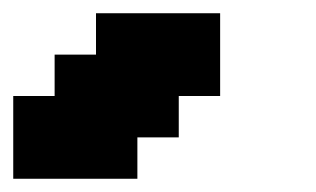

<svg xmlns="http://www.w3.org/2000/svg" viewBox="-20 -895 477 290"><path d="M0 -625H187.5V-687.5H250V-750H312.5V-875H125V-812.5H62.5V-750H0Z"/></svg>

Font: Faithful 32x
Style: Semibold
Weight: 400
Foundry: Faithful Resource Pack
Version: Version 1.0; January 27, 2023